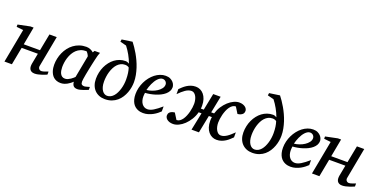

<svg xmlns="http://www.w3.org/2000/svg" viewBox="-21 -1495 4457 2265"><g transform="rotate(20 2208.0 -362.5)"><path d="M553.2 -28.8Q547.4 -26.4 531.2 -19.5Q515.1 -12.7 494.1 -5.6Q473.1 1.5 449.7 6.8Q426.3 12.2 405.8 12.2Q380.4 12.2 365.2 3.4Q350.1 -5.4 342.8 -19.5Q335.4 -33.7 334.7 -51.3Q334 -68.8 336.9 -85.9L362.8 -221.2H159.2L117.2 0H23.9L104 -424.8L19 -434.1V-462.9L169.9 -494.1H210L168 -269H372.1L413.1 -481.9H504.9L432.1 -94.2Q429.7 -84 431.6 -74.7Q433.6 -65.4 439 -58.3Q444.3 -51.3 452.6 -47.1Q460.9 -43 471.2 -43Q480 -43 491.9 -46.1Q503.9 -49.3 515.9 -53.5Q527.8 -57.6 538.1 -61.5Q548.3 -65.4 553.2 -66.9Z M926.3 -392.1Q926.8 -394.5 922.6 -403.3Q918.5 -412.1 912.6 -421.6Q906.7 -431.2 900.1 -438.5Q893.6 -445.8 889.2 -445.8Q851.1 -445.8 821 -433.3Q791 -420.9 768.6 -399.7Q746.1 -378.4 730.2 -350.6Q714.4 -322.8 704.6 -292.5Q694.8 -262.2 690.4 -231.4Q686 -200.7 686 -172.9Q686 -151.9 689.5 -130.9Q692.9 -109.9 701.4 -92.8Q710 -75.7 724.9 -64.9Q739.7 -54.2 763.2 -54.2Q780.8 -54.2 798.3 -62Q815.9 -69.8 831.1 -80.1Q846.2 -90.3 857.4 -100.6Q868.7 -110.8 874 -116.2ZM1073.2 -26.9Q1067.4 -24.4 1051.8 -17.8Q1036.1 -11.2 1016.8 -4.6Q997.6 2 977.8 7.1Q958 12.2 943.4 12.2Q925.3 12.2 912.8 7.8Q900.4 3.4 892.3 -5.4Q884.3 -14.2 879.9 -26.9Q875.5 -39.6 874 -56.2Q862.8 -45.4 847.7 -33.4Q832.5 -21.5 814.2 -11.2Q795.9 -1 775.1 5.6Q754.4 12.2 731.9 12.2Q702.6 12.2 680.4 3.9Q658.2 -4.4 642.1 -18.3Q626 -32.2 615.5 -50.5Q605 -68.8 598.6 -88.6Q592.3 -108.4 589.8 -128.7Q587.4 -148.9 587.4 -167Q587.4 -205.6 595.7 -244.9Q604 -284.2 620.4 -320.6Q636.7 -356.9 661.1 -388.7Q685.5 -420.4 717.5 -443.8Q749.5 -467.3 788.8 -480.7Q828.1 -494.1 875 -494.1Q888.7 -494.1 902.1 -491Q915.5 -487.8 927.2 -482.7Q939 -477.5 948.7 -471.2Q958.5 -464.8 965.3 -458L980 -481.9H1048.3Q1045.9 -476.1 1043 -468Q1040 -460 1037.1 -451.7Q1034.2 -443.4 1032 -436Q1029.8 -428.7 1029.3 -424.8Q1025.9 -411.6 1019.5 -385Q1013.2 -358.4 1006.1 -325.2Q999 -292 991.5 -255.6Q983.9 -219.2 978 -186.8Q972.2 -154.3 968.3 -129.2Q964.4 -104 964.4 -92.8Q964.4 -66.4 975.6 -56.6Q986.8 -46.9 1007.3 -46.9Q1012.2 -46.9 1021.7 -49.1Q1031.2 -51.3 1041.5 -54.2Q1051.8 -57.1 1060.5 -59.6Q1069.3 -62 1073.2 -63Z M1445.3 -291Q1445.3 -314.5 1443.8 -334.2Q1442.4 -354 1439.9 -371.3Q1437.5 -388.7 1433.8 -404.1Q1430.2 -419.4 1425.3 -435.1Q1417.5 -441.9 1405 -446.5Q1392.6 -451.2 1376 -451.2Q1346.2 -451.2 1322.3 -439.2Q1298.3 -427.2 1279.8 -407Q1261.2 -386.7 1247.6 -359.9Q1233.9 -333 1225.1 -303.2Q1216.3 -273.4 1212.2 -242.4Q1208 -211.4 1208 -183.1Q1208 -144 1215.8 -116Q1223.6 -87.9 1236.6 -69.6Q1249.5 -51.3 1265.6 -42.7Q1281.7 -34.2 1298.3 -34.2Q1322.3 -34.2 1342.5 -44.9Q1362.8 -55.7 1379.2 -74.5Q1395.5 -93.3 1407.7 -118.4Q1419.9 -143.6 1428.5 -172.1Q1437 -200.7 1441.2 -231.2Q1445.3 -261.7 1445.3 -291ZM1543 -293.9Q1543 -264.2 1537.4 -230Q1531.7 -195.8 1519 -161.6Q1506.3 -127.4 1486.3 -96.2Q1466.3 -64.9 1438 -40.8Q1409.7 -16.6 1371.8 -2.2Q1334 12.2 1286.1 12.2Q1246.6 12.2 1213.9 -1Q1181.2 -14.2 1157.2 -38.8Q1133.3 -63.5 1120.1 -98.9Q1106.9 -134.3 1106.9 -179.2Q1106.9 -220.2 1115.5 -259.8Q1124 -299.3 1140.4 -334.2Q1156.7 -369.1 1179.7 -398.4Q1202.6 -427.7 1231.2 -449Q1259.8 -470.2 1293.7 -482.2Q1327.6 -494.1 1365.2 -494.1Q1377.4 -494.1 1389.2 -490Q1400.9 -485.8 1412.1 -479Q1393.6 -530.3 1366.5 -578.6Q1339.4 -627 1307.1 -668L1229 -688L1233.4 -717.8L1364.3 -736.8Q1382.3 -713.9 1402.6 -684.3Q1422.9 -654.8 1442.9 -620.1Q1462.9 -585.4 1481 -546.4Q1499 -507.3 1512.7 -465.8Q1526.4 -424.3 1534.7 -380.9Q1543 -337.4 1543 -293.9Z M1903.3 -394Q1903.3 -403.8 1899.4 -413.3Q1895.5 -422.9 1888.7 -430.2Q1881.8 -437.5 1871.6 -442.1Q1861.3 -446.8 1849.1 -446.8Q1832.5 -446.8 1817.4 -438Q1802.2 -429.2 1788.3 -414.6Q1774.4 -399.9 1762.5 -380.9Q1750.5 -361.8 1741 -340.8Q1731.4 -319.8 1724.1 -298.3Q1716.8 -276.9 1712.4 -257.8Q1744.1 -260.7 1778.1 -272.5Q1812 -284.2 1839.8 -302.5Q1867.7 -320.8 1885.5 -344.2Q1903.3 -367.7 1903.3 -394ZM1992.2 -393.1Q1992.2 -365.7 1979.5 -342.8Q1966.8 -319.8 1945.1 -301.3Q1923.3 -282.7 1894.8 -268.3Q1866.2 -253.9 1834.7 -243.9Q1803.2 -233.9 1770.5 -227.8Q1737.8 -221.7 1708 -220.2Q1706.5 -210.4 1705.3 -196.8Q1704.1 -183.1 1704.1 -173.8Q1704.1 -146.5 1710.7 -123.5Q1717.3 -100.6 1729.7 -83.7Q1742.2 -66.9 1759.8 -57.4Q1777.3 -47.9 1799.3 -47.9Q1833 -47.9 1873.5 -72.3Q1914.1 -96.7 1969.2 -145V-82Q1955.1 -68.4 1934.6 -52Q1914.1 -35.6 1887.9 -21.2Q1861.8 -6.8 1831.1 2.7Q1800.3 12.2 1766.1 12.2Q1751 12.2 1733.2 9.3Q1715.3 6.3 1697.8 -1.2Q1680.2 -8.8 1663.8 -22Q1647.5 -35.2 1635 -55.4Q1622.6 -75.7 1615 -103.8Q1607.4 -131.8 1607.4 -169.9Q1607.4 -209.5 1616.9 -248.8Q1626.5 -288.1 1643.8 -324Q1661.1 -359.9 1685.5 -390.9Q1710 -421.9 1739.3 -444.6Q1768.6 -467.3 1802 -480.2Q1835.4 -493.2 1871.1 -493.2Q1905.8 -493.2 1929 -481.7Q1952.1 -470.2 1966.3 -454.1Q1980.5 -438 1986.3 -420.9Q1992.2 -403.8 1992.2 -393.1Z M2895.5 -423.8Q2895.5 -414.1 2892.3 -403.8Q2889.2 -393.6 2880.9 -384.8Q2872.6 -376 2857.4 -368.9Q2842.3 -361.8 2818.4 -358.9L2770.5 -436Q2748 -436 2729.5 -423.1Q2710.9 -410.2 2696.3 -388.9Q2681.6 -367.7 2670.9 -341.1Q2660.2 -314.5 2653.1 -286.6Q2646 -258.8 2642.6 -232.4Q2639.2 -206.1 2639.2 -186Q2639.2 -161.6 2644.3 -137.9Q2649.4 -114.3 2659.7 -95.5Q2669.9 -76.7 2684.6 -64.9Q2699.2 -53.2 2718.3 -53.2Q2738.3 -53.2 2757.1 -60.3Q2775.9 -67.4 2794.9 -80.1Q2814 -92.8 2833.5 -110.4Q2853 -127.9 2874.5 -148.9V-85.9Q2858.9 -70.8 2840.6 -53.7Q2822.3 -36.6 2799.6 -22Q2776.9 -7.3 2749.3 2.4Q2721.7 12.2 2688.5 12.2Q2658.7 12.2 2632.3 -0.2Q2606 -12.7 2586.2 -36.4Q2566.4 -60.1 2554.9 -94.7Q2543.5 -129.4 2543.5 -173.8Q2543.5 -186 2544.2 -198Q2544.9 -210 2547.4 -221.2H2509.3L2465.3 0H2372.1L2417.5 -221.2H2381.3Q2367.7 -170.4 2341.3 -127.7Q2314.9 -85 2282 -53.7Q2249 -22.5 2212.6 -5.1Q2176.3 12.2 2143.1 12.2Q2116.2 12.2 2096.9 5.4Q2077.6 -1.5 2065.4 -11.7Q2053.2 -22 2047.4 -34.4Q2041.5 -46.9 2041.5 -58.1Q2041.5 -67.9 2044.4 -78.1Q2047.4 -88.4 2055.9 -97.4Q2064.5 -106.4 2079.3 -113.3Q2094.2 -120.1 2118.2 -123L2166.5 -45.9Q2189 -45.9 2207.3 -58.8Q2225.6 -71.8 2240.2 -92.8Q2254.9 -113.8 2265.6 -140.6Q2276.4 -167.5 2283.4 -195.1Q2290.5 -222.7 2293.9 -249Q2297.4 -275.4 2297.4 -295.9Q2297.4 -320.3 2292.2 -344.2Q2287.1 -368.2 2276.9 -387Q2266.6 -405.8 2252 -417.5Q2237.3 -429.2 2218.3 -429.2Q2198.2 -429.2 2179.4 -422.1Q2160.6 -415 2141.6 -402.1Q2122.6 -389.2 2103 -371.6Q2083.5 -354 2062.5 -333V-396Q2077.6 -411.1 2096.2 -428.2Q2114.7 -445.3 2137.5 -460Q2160.2 -474.6 2187.5 -484.4Q2214.8 -494.1 2248 -494.1Q2277.8 -494.1 2304.2 -481.7Q2330.6 -469.2 2350.3 -445.6Q2370.1 -421.9 2381.6 -387.2Q2393.1 -352.5 2393.1 -308.1Q2393.1 -298.3 2392.6 -289.3Q2392.1 -280.3 2391.1 -271H2427.2L2469.2 -481.9H2562.5L2520.5 -271H2557.1Q2571.8 -319.8 2598.4 -360.6Q2625 -401.4 2657.7 -431.2Q2690.4 -460.9 2725.8 -477.5Q2761.2 -494.1 2793.5 -494.1Q2820.3 -494.1 2839.6 -487.3Q2858.9 -480.5 2871.3 -470.2Q2883.8 -460 2889.6 -447.5Q2895.5 -435.1 2895.5 -423.8Z M3296.4 -291Q3296.4 -314.5 3294.9 -334.2Q3293.5 -354 3291 -371.3Q3288.6 -388.7 3284.9 -404.1Q3281.2 -419.4 3276.4 -435.1Q3268.6 -441.9 3256.1 -446.5Q3243.7 -451.2 3227.1 -451.2Q3197.3 -451.2 3173.3 -439.2Q3149.4 -427.2 3130.9 -407Q3112.3 -386.7 3098.6 -359.9Q3085 -333 3076.2 -303.2Q3067.4 -273.4 3063.2 -242.4Q3059.1 -211.4 3059.1 -183.1Q3059.1 -144 3066.9 -116Q3074.7 -87.9 3087.6 -69.6Q3100.6 -51.3 3116.7 -42.7Q3132.8 -34.2 3149.4 -34.2Q3173.3 -34.2 3193.6 -44.9Q3213.9 -55.7 3230.2 -74.5Q3246.6 -93.3 3258.8 -118.4Q3271 -143.6 3279.5 -172.1Q3288.1 -200.7 3292.2 -231.2Q3296.4 -261.7 3296.4 -291ZM3394 -293.9Q3394 -264.2 3388.4 -230Q3382.8 -195.8 3370.1 -161.6Q3357.4 -127.4 3337.4 -96.2Q3317.4 -64.9 3289.1 -40.8Q3260.7 -16.6 3222.9 -2.2Q3185.1 12.2 3137.2 12.2Q3097.7 12.2 3064.9 -1Q3032.2 -14.2 3008.3 -38.8Q2984.4 -63.5 2971.2 -98.9Q2958 -134.3 2958 -179.2Q2958 -220.2 2966.6 -259.8Q2975.1 -299.3 2991.5 -334.2Q3007.8 -369.1 3030.8 -398.4Q3053.7 -427.7 3082.3 -449Q3110.8 -470.2 3144.8 -482.2Q3178.7 -494.1 3216.3 -494.1Q3228.5 -494.1 3240.2 -490Q3252 -485.8 3263.2 -479Q3244.6 -530.3 3217.5 -578.6Q3190.4 -627 3158.2 -668L3080.1 -688L3084.5 -717.8L3215.3 -736.8Q3233.4 -713.9 3253.7 -684.3Q3273.9 -654.8 3293.9 -620.1Q3314 -585.4 3332 -546.4Q3350.1 -507.3 3363.8 -465.8Q3377.4 -424.3 3385.7 -380.9Q3394 -337.4 3394 -293.9Z M3754.4 -394Q3754.4 -403.8 3750.5 -413.3Q3746.6 -422.9 3739.7 -430.2Q3732.9 -437.5 3722.7 -442.1Q3712.4 -446.8 3700.2 -446.8Q3683.6 -446.8 3668.5 -438Q3653.3 -429.2 3639.4 -414.6Q3625.5 -399.9 3613.5 -380.9Q3601.6 -361.8 3592 -340.8Q3582.5 -319.8 3575.2 -298.3Q3567.9 -276.9 3563.5 -257.8Q3595.2 -260.7 3629.2 -272.5Q3663.1 -284.2 3690.9 -302.5Q3718.8 -320.8 3736.6 -344.2Q3754.4 -367.7 3754.4 -394ZM3843.3 -393.1Q3843.3 -365.7 3830.6 -342.8Q3817.9 -319.8 3796.1 -301.3Q3774.4 -282.7 3745.8 -268.3Q3717.3 -253.9 3685.8 -243.9Q3654.3 -233.9 3621.6 -227.8Q3588.9 -221.7 3559.1 -220.2Q3557.6 -210.4 3556.4 -196.8Q3555.2 -183.1 3555.2 -173.8Q3555.2 -146.5 3561.8 -123.5Q3568.4 -100.6 3580.8 -83.7Q3593.3 -66.9 3610.8 -57.4Q3628.4 -47.9 3650.4 -47.9Q3684.1 -47.9 3724.6 -72.3Q3765.1 -96.7 3820.3 -145V-82Q3806.2 -68.4 3785.6 -52Q3765.1 -35.6 3739 -21.2Q3712.9 -6.8 3682.1 2.7Q3651.4 12.2 3617.2 12.2Q3602.1 12.2 3584.2 9.3Q3566.4 6.3 3548.8 -1.2Q3531.2 -8.8 3514.9 -22Q3498.5 -35.2 3486.1 -55.4Q3473.6 -75.7 3466.1 -103.8Q3458.5 -131.8 3458.5 -169.9Q3458.5 -209.5 3468 -248.8Q3477.5 -288.1 3494.9 -324Q3512.2 -359.9 3536.6 -390.9Q3561 -421.9 3590.3 -444.6Q3619.6 -467.3 3653.1 -480.2Q3686.5 -493.2 3722.2 -493.2Q3756.8 -493.2 3780 -481.7Q3803.2 -470.2 3817.4 -454.1Q3831.5 -438 3837.4 -420.9Q3843.3 -403.8 3843.3 -393.1Z M4413.6 -28.8Q4407.7 -26.4 4391.6 -19.5Q4375.5 -12.7 4354.5 -5.6Q4333.5 1.5 4310.1 6.8Q4286.6 12.2 4266.1 12.2Q4240.7 12.2 4225.6 3.4Q4210.4 -5.4 4203.1 -19.5Q4195.8 -33.7 4195.1 -51.3Q4194.3 -68.8 4197.3 -85.9L4223.1 -221.2H4019.5L3977.5 0H3884.3L3964.4 -424.8L3879.4 -434.1V-462.9L4030.3 -494.1H4070.3L4028.3 -269H4232.4L4273.4 -481.9H4365.2L4292.5 -94.2Q4290 -84 4292 -74.7Q4293.9 -65.4 4299.3 -58.3Q4304.7 -51.3 4313 -47.1Q4321.3 -43 4331.5 -43Q4340.3 -43 4352.3 -46.1Q4364.3 -49.3 4376.2 -53.5Q4388.2 -57.6 4398.4 -61.5Q4408.7 -65.4 4413.6 -66.9Z"/></g></svg>

Font: Charis SIL
Style: Italic
Weight: 400
Italic angle: -11°
Foundry: SIL International
Version: Version 4.112